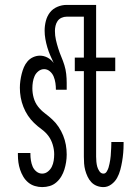

<svg xmlns="http://www.w3.org/2000/svg" viewBox="-20 -755 540 783"><path d="M152 8Q137 8 122 3.5Q107 -1 95 -11Q83 -21 75 -34.5Q67 -48 62 -63Q57 -78 55 -93Q53 -108 53 -124V-131H104V-127Q104 -114 106 -101Q108 -88 113 -76Q118 -64 128.5 -55.5Q139 -47 152 -47Q165 -47 175.5 -55.5Q186 -64 191.5 -75.5Q197 -87 199 -100Q201 -113 201 -126Q201 -145 195 -165Q189 -185 177.5 -200.5Q166 -216 149.5 -228Q133 -240 119 -253.5Q105 -267 94 -283.5Q83 -300 75.5 -319Q68 -338 64.5 -357.5Q61 -377 61 -397Q61 -411 63 -425.5Q65 -440 68.5 -454Q72 -468 77.5 -481Q83 -494 92.5 -505Q102 -516 115.5 -522Q129 -528 143 -528Q159 -528 174 -520Q189 -512 199 -498Q192 -513 185 -529Q178 -545 173 -562Q168 -579 165 -596Q162 -613 162 -630Q162 -650 167 -669.5Q172 -689 183.5 -704Q195 -719 213.5 -727Q232 -735 252 -735H347V-687H252Q241 -687 231 -682.5Q221 -678 215 -669.5Q209 -661 206.5 -650Q204 -639 204 -629Q204 -610 208 -592.5Q212 -575 217.5 -557.5Q223 -540 230 -523.5Q237 -507 242.5 -489.5Q248 -472 250 -453.5Q252 -435 252 -417V-389H208Q208 -403 206 -416.5Q204 -430 199 -442.5Q194 -455 183.5 -464Q173 -473 160 -473Q147 -473 136.5 -464.5Q126 -456 121 -444.5Q116 -433 114 -420.5Q112 -408 112 -395Q112 -375 117.5 -355.5Q123 -336 135 -320.5Q147 -305 163 -293Q179 -281 193.5 -267.5Q208 -254 219 -237.5Q230 -221 237.5 -202.5Q245 -184 248.5 -164.5Q252 -145 252 -125Q252 -109 249.5 -93.5Q247 -78 242.5 -63.5Q238 -49 230 -35.5Q222 -22 210 -11.5Q198 -1 183 3.5Q168 8 152 8ZM402 8Q388 8 375 3Q362 -2 352.5 -12Q343 -22 337 -35Q331 -48 327.5 -61Q324 -74 323 -88Q322 -102 322 -116V-465H285V-520H322V-735H372V-520H450V-465H372V-116Q372 -106 373 -95.5Q374 -85 376.5 -75.5Q379 -66 385.5 -56.5Q392 -47 402 -47Q410 -47 415 -55Q420 -63 422.5 -71Q425 -79 426.5 -87Q428 -95 429.5 -103Q431 -111 431.5 -119.5Q432 -128 432.5 -136Q433 -144 433.5 -152.5Q434 -161 434 -169V-176H484V-167Q484 -149 482.5 -131.5Q481 -114 478 -96.5Q475 -79 470.5 -62Q466 -45 457.5 -29.5Q449 -14 434 -3Q419 8 402 8Z"/></svg>

Font: Iosevka Light
Style: Regular
Weight: 300
Monospace: yes
Designer: Belleve Invis
Foundry: Belleve Invis
Version: Version 32.5.0; ttfautohint (v1.8.4)